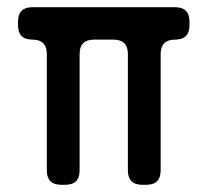

<svg xmlns="http://www.w3.org/2000/svg" viewBox="-20 -505 576 533"><path d="M110 -32Q110 8 150 8H161Q201 8 201 -32V-355Q201 -395 241 -395H295Q335 -395 335 -355V-32Q335 8 375 8H386Q426 8 426 -32V-355Q426 -395 466 -395Q506 -395 506 -435V-445Q506 -485 466 -485H70Q30 -485 30 -445V-435Q30 -395 70 -395Q110 -395 110 -355Z"/></svg>

Font: WDXL Lubrifont SC
Style: Regular
Weight: 400
Designer: [WDXL Lubrifont] Copyright 2020-2022 (c) NightFurySL2001, Skr-ZERO; [ZCOOL QingKe HuangYou] Copyright 2018-2022 (c) The 
Version: Version 2.001;hotconv 1.1.1;makeotfexe 2.6.0